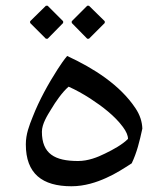

<svg xmlns="http://www.w3.org/2000/svg" viewBox="-20 -643 574 669"><path d="M126 -184C126 -211 145 -241 158 -262C174 -289 197 -322 219 -341C244 -330 269 -316 294 -300C337 -272 380 -239 408 -201C420 -185 426 -171 426 -159C406 -139 375 -122 346 -108C320 -95 287 -82 252 -82C171 -82 126 -107 126 -184ZM229 6C275 6 317 -8 350 -23C382 -37 413 -57 439 -74C457 -112 466 -149 476 -195C475 -219 468 -242 452 -266C398 -347 307 -405 214 -448C203 -435 192 -419 181 -402C149 -352 117 -295 94 -236C82 -206 70 -176 70 -140C70 -38 127 6 229 6ZM200 -563V-569L146 -623H140L85 -569V-563L140 -508H146ZM345 -563V-569L290 -623H284L230 -569V-563L284 -508H290Z"/></svg>

Font: Iranian Serif 
Style: Regular
Weight: 400
Designer: Hooman Mehr, Hadi Navid in Neviseh Pardaz Co. Ltd. (http://nevisa.com)
Foundry: http://font-store.ir
Version: 5.0.2 build 3/9/1393